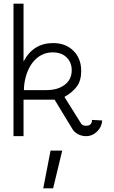

<svg xmlns="http://www.w3.org/2000/svg" viewBox="-20 -747 624 1052"><path d="M109 -727V-410Q162 -511 271 -511Q340 -511 382.5 -468.5Q425 -426 425 -358Q425 -305 400.5 -272.5Q376 -240 333 -216L425 -69Q433 -58 452 -58Q484 -58 484 -90L540 -87Q538 -52 512 -26.5Q486 -1 451 -1Q428 -1 407 -12Q386 -23 375 -43L279 -201H109V-1H54V-727ZM111 -253H227Q276 -253 306 -266Q373 -295 373 -362Q373 -405 345 -432.5Q317 -460 269 -460Q217 -460 178.5 -425.5Q140 -391 122 -329Q111 -290 111 -253ZM271 285H217L257 78H321Z"/></svg>

Font: Bellota
Style: Regular
Weight: 400
Designer: Kemie Guaida
Foundry: Kemie Guaida
Version: Version 1.000;PS 002.000;hotconv 1.0.70;makeotf.lib2.5.58329